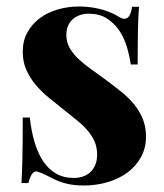

<svg xmlns="http://www.w3.org/2000/svg" viewBox="-20 -551 501 585"><path d="M221.2 -531.2Q242.2 -531.2 260.7 -528.3Q279.3 -525.4 294.7 -520.8Q310.1 -516.1 321.8 -510.7Q333.5 -505.4 340.8 -500.5Q351.6 -493.7 358.9 -493.7Q377.4 -493.7 382.3 -530.3H403.8Q402.3 -516.1 401.6 -499.3Q400.9 -482.4 400.4 -461.4Q399.9 -440.4 399.7 -414.1Q399.4 -387.7 399.4 -354.5H378.4Q374.5 -382.3 366 -409.9Q357.4 -437.5 342.3 -459.5Q327.1 -481.4 304.7 -495.4Q282.2 -509.3 250 -509.3Q235.4 -509.3 223.1 -504.9Q210.9 -500.5 201.7 -492.4Q192.4 -484.4 187.3 -472.2Q182.1 -460 182.1 -444.8Q182.1 -422.4 192.6 -404.3Q203.1 -386.2 220.5 -370.1Q237.8 -354 260 -338.4Q282.2 -322.8 305.2 -305.7Q330.1 -287.1 352.1 -269.3Q374 -251.5 390.1 -231.2Q406.2 -210.9 415.5 -187.5Q424.8 -164.1 424.8 -134.3Q424.8 -100.1 409.7 -72.5Q394.5 -44.9 368.7 -25.6Q342.8 -6.3 308.3 3.9Q273.9 14.2 235.4 14.2Q205.1 14.2 181.9 8.3Q158.7 2.4 141.6 -6.8Q127.9 -13.7 116.9 -19Q106 -24.4 95.2 -27.8Q92.3 -28.8 90.8 -28.8Q82.5 -28.8 76.4 -19Q70.3 -9.3 66.4 6.8H45.4Q46.4 -9.3 47.1 -28.3Q47.9 -47.4 48.3 -71.3Q48.8 -95.2 49.1 -125Q49.3 -154.8 49.3 -192.9H70.8Q75.2 -152.3 85.2 -118.4Q95.2 -84.5 111.3 -60.1Q127.4 -35.6 150.6 -22.2Q173.8 -8.8 205.6 -8.8Q218.8 -8.8 231.2 -12.7Q243.7 -16.6 253.7 -25.1Q263.7 -33.7 269.8 -47.4Q275.9 -61 275.9 -80.1Q275.9 -102.1 268.1 -119.9Q260.3 -137.7 246.8 -153.3Q233.4 -168.9 214.8 -184.1Q196.3 -199.2 174.8 -216.3Q150.4 -235.4 127.7 -254.2Q105 -272.9 87.6 -293.9Q70.3 -314.9 59.8 -339.1Q49.3 -363.3 49.3 -393.6Q49.3 -426.8 63.5 -452.4Q77.6 -478 101.3 -495.6Q125 -513.2 156 -522.2Q187 -531.2 221.2 -531.2Z"/></svg>

Font: SVN-Playfair Display
Style: Bold
Weight: 700
Designer: Claus Eggers Sørensen
Foundry: Claus Eggers Sørensen
Version: Version 1.004;PS 001.004;hotconv 1.0.70;makeotf.lib2.5.58329